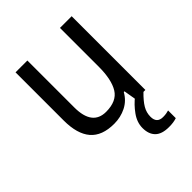

<svg xmlns="http://www.w3.org/2000/svg" viewBox="-214 -651 987 987"><g transform="rotate(-45 279.5 -157.5)"><path d="M481 -536V0H412L400 -71H395Q372 -30 332 -10Q292 10 245 10Q157 10 115 -39Q73 -88 73 -186V-536H159V-195Q159 -63 259 -63Q336 -63 366 -111.5Q396 -160 396 -255V-536ZM402 116Q402 163 447 163Q462 163 472 161Q482 159 489 157V213Q477 217 463.5 219Q450 221 432 221Q381 221 356.5 197Q332 173 332 128Q332 87 359.5 49Q387 11 420 -14L467 0Q433 33 417.5 59.5Q402 86 402 116Z"/></g></svg>

Font: Noto Sans Khmer SemiCondensed
Style: Regular
Weight: 400
Width: 4
Designer: Danh Hong and the Monotype Design Team
Foundry: Monotype Imaging Inc.
Version: Version 2.004; ttfautohint (v1.8.4.7-5d5b)